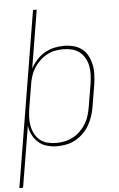

<svg xmlns="http://www.w3.org/2000/svg" viewBox="-82 -778 644 1035"><g transform="rotate(-5 240.0 -260.0)"><path d="M-20 215 137 -735H157L105 -420Q118 -445 137.5 -466.5Q157 -488 181 -502Q205 -516 232 -522Q259 -528 285 -528Q312 -528 337.5 -521.5Q363 -515 383 -499.5Q403 -484 414.5 -461.5Q426 -439 431.5 -413.5Q437 -388 436 -361Q435 -334 431 -307L411 -187Q407 -162 399 -137.5Q391 -113 378 -90Q365 -67 345.5 -47.5Q326 -28 302.5 -15Q279 -2 253.5 3Q228 8 203 8Q175 8 148.5 0.5Q122 -7 102.5 -24Q83 -41 70.5 -65Q58 -89 55 -116L0 215ZM200 -10Q223 -10 246.5 -15Q270 -20 291.5 -31.5Q313 -43 331 -61Q349 -79 361.5 -100Q374 -121 380.5 -144Q387 -167 391 -190L411 -310Q415 -334 416 -358.5Q417 -383 413 -406Q409 -429 398 -449Q387 -469 369.5 -483.5Q352 -498 329 -504Q306 -510 281 -510Q258 -510 235 -505.5Q212 -501 190.5 -489Q169 -477 151 -459.5Q133 -442 120.5 -421Q108 -400 101 -377Q94 -354 91 -331L71 -211Q67 -187 66 -162.5Q65 -138 69 -115Q73 -92 83.5 -71.5Q94 -51 111.5 -36.5Q129 -22 152 -16Q175 -10 200 -10Z"/></g></svg>

Font: Iosevka Thin Oblique
Style: Regular
Weight: 100
Italic angle: -9°
Monospace: yes
Designer: Belleve Invis
Foundry: Belleve Invis
Version: Version 32.5.0; ttfautohint (v1.8.4)